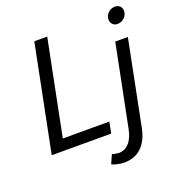

<svg xmlns="http://www.w3.org/2000/svg" viewBox="-161 -861 1098 1189"><g transform="rotate(-20 388.0 -267.0)"><path d="M374 179 400 120.5Q414 127 442 129Q482.5 129.5 510.5 99.2Q538.5 69 550 12.5L658 -527H741L630 30Q614 112 568.5 154.8Q523 197.5 454.5 196.5Q409 195 374 179ZM187.5 -700H272.5L147.5 -74H454L439.5 0H47.5ZM730 -731Q749.5 -731 761.8 -718.8Q774 -706.5 774 -687Q774 -661.5 754.5 -643Q735 -624.5 709 -624.5Q689.5 -624.5 677.2 -637.2Q665 -650 665 -669Q665 -695 684.5 -713Q704 -731 730 -731Z"/></g></svg>

Font: Argentum Sans Light
Style: Italic
Weight: 300
Italic angle: -11.3°
Designer: Julieta Ulanovsky (font), Owen Earl (portions from Jones font), Cristiano Sobral (main changes and remaster)
Foundry: Julieta Ulanovsky (font), Owen Earl (portions from Jones font), Cristiano Sobral (main changes and remaster)
Version: Version 3.127